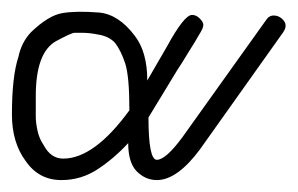

<svg xmlns="http://www.w3.org/2000/svg" viewBox="-22 -309 499 322"><path d="M84 -43Q136 -43 195 -124Q195 -181 188 -202.5Q181 -224 171 -237Q161 -248 143 -251Q128 -254 116 -254Q109 -254 103 -254Q98 -254 72 -240Q38 -221 38 -148Q38 -140 38 -132Q38 -124 38 -113.5Q38 -103 41 -89.5Q44 -76 51 -66Q63 -43 84 -43ZM227 -112Q227 -41 241 -41Q256 -41 284 -79L424 -275Q429 -283 437 -283Q445 -283 451 -277.5Q457 -272 457 -266Q457 -261 453 -255L313 -58Q275 -7 241 -7Q222 -7 207.5 -21.5Q193 -36 193 -69Q169 -43 141.5 -25Q114 -7 81 -7Q43 -7 21 -39Q-2 -70 -2 -117Q-2 -181 9 -214Q14 -238 30 -255Q59 -283 82.5 -287Q106 -291 144 -288Q177 -285 204 -249Q225 -222 225 -174L258 -231Q287 -284 300 -284Q307 -284 313 -278Q319 -272 319 -267.5Q319 -263 315 -256Q311 -249 305 -239L292 -218Q285 -206 275 -191Z"/></svg>

Font: Gruenewald VA
Style: Regular
Weight: 400
Designer: Peter Wiegel
Foundry: Peter Wiegel, nach dem Schriftentwurf von Dr. H. Gr¸newald
Version: Version 0.007